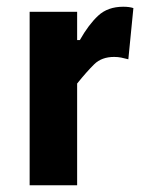

<svg xmlns="http://www.w3.org/2000/svg" viewBox="-20 -550 439 570"><path d="M68 0V-515H209V-431H217Q243 -477 271.5 -503.5Q300 -530 346 -530Q364 -530 376 -526L361 -374Q350 -377 340 -379Q330 -381 319 -381Q282 -381 260 -359.5Q238 -338 209 -302V0Z"/></svg>

Font: Secular One
Style: Regular
Weight: 400
Designer: Michal Sahar
Foundry: Hagilda
Version: Version 1.002; ttfautohint (v1.8.4.7-5d5b);gftools[0.9.29]